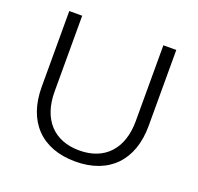

<svg xmlns="http://www.w3.org/2000/svg" viewBox="-124 -834 1008 978"><g transform="rotate(20 380.0 -345.0)"><path d="M670 -289V-700H600V-289C600 -139 518 -50 380 -50C242 -50 160 -139 160 -289V-700H90V-289C90 -101 198 10 380 10C562 10 670 -101 670 -289Z"/></g></svg>

Font: Gully Light
Style: Regular
Weight: 300
Designer: jaikishan Patel
Foundry: MagicType
Version: Version 1.000;Glyphs 3.2 (3242)